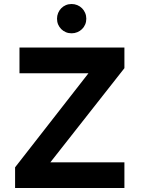

<svg xmlns="http://www.w3.org/2000/svg" viewBox="-20 -937 705 957"><path d="M55.2 0V-103L420.9 -571.8H77.1V-700.2H600.1V-597.2L231 -127.9H600.1V0ZM336.9 -771Q321.3 -771 308.1 -776.6Q294.9 -782.2 285.2 -792Q275.4 -801.8 269.8 -814.9Q264.2 -828.1 264.2 -843.8Q264.2 -858.9 269.8 -872.3Q275.4 -885.7 285.2 -895.8Q294.9 -905.8 308.1 -911.4Q321.3 -917 336.9 -917Q352.1 -917 365.5 -911.4Q378.9 -905.8 388.9 -895.8Q398.9 -885.7 404.5 -872.3Q410.2 -858.9 410.2 -843.8Q410.2 -828.1 404.5 -814.9Q398.9 -801.8 388.9 -792Q378.9 -782.2 365.5 -776.6Q352.1 -771 336.9 -771Z"/></svg>

Font: Overpass
Style: Bold
Weight: 700
Designer: Delve Withrington
Foundry: Delve Fonts
Version: Version 1.001